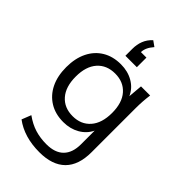

<svg xmlns="http://www.w3.org/2000/svg" viewBox="-286 -853 1175 1175"><g transform="rotate(45 301.5 -266.0)"><path d="M300 223Q168 223 81 158L105 97Q151 130 196.5 144Q242 158 296 158Q370 158 408 119.5Q446 81 446 8V-110Q424 -64 378 -37.5Q332 -11 273 -11Q204 -11 153.5 -42Q103 -73 75.5 -129Q48 -185 48 -262Q48 -338 75.5 -394Q103 -450 153.5 -480.5Q204 -511 273 -511Q333 -511 379.5 -484Q426 -457 447 -409L455 -502H534Q530 -473 528 -443.5Q526 -414 526 -386V-3Q526 109 468.5 166Q411 223 300 223ZM288 -77Q360 -77 402.5 -125.5Q445 -174 445 -262Q445 -350 402.5 -398Q360 -446 288 -446Q215 -446 172.5 -398Q130 -350 130 -262Q130 -174 172.5 -125.5Q215 -77 288 -77ZM255 -567V-627Q255 -665 267.5 -697Q280 -729 308 -755L343 -730Q324 -708 315.5 -689Q307 -670 306 -650H354V-567Z"/></g></svg>

Font: Mulish
Style: Regular
Weight: 400
Designer: Vernon Adams
Foundry: Vernon Adams
Version: Version 3.603; ttfautohint (v1.8.3)